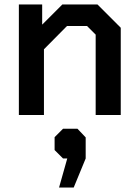

<svg xmlns="http://www.w3.org/2000/svg" viewBox="-20 -518 624 865"><path d="M65 -498H170V-407L261 -498H419L524 -393V0H411V-362L372 -401H282L178 -296V0H65ZM283 196H264L226 158V100L264 62H329L366 101V196L312 327H246Z"/></svg>

Font: Chakra Petch SemiBold
Style: Regular
Weight: 600
Designer: Katatrad Aksorn Co.,Ltd.
Foundry: Cadson Demak Co.,Ltd.
Version: Version 1.000; ttfautohint (v1.6)